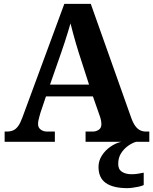

<svg xmlns="http://www.w3.org/2000/svg" viewBox="-20 -734 793 994"><path d="M4 0V-53H16Q34 -53 48 -59Q62 -65 73.5 -80.5Q85 -96 96 -126L313 -714H450L659 -125Q669 -97 680.5 -81.5Q692 -66 705.5 -59.5Q719 -53 735 -53H753V0H423V-53H462Q477 -53 491 -62Q505 -71 505 -92Q505 -100 503.5 -108Q502 -116 500 -123Q498 -130 496 -135L461 -235H218L189 -149Q187 -141 184 -131Q181 -121 179 -110.5Q177 -100 177 -92Q177 -73 191 -63Q205 -53 222 -53H264V0ZM239 -296H441L388 -460Q381 -483 373 -509.5Q365 -536 358 -563Q351 -590 345 -613Q339 -592 331 -566Q323 -540 314.5 -514Q306 -488 298 -465ZM639 240Q566 240 528 213.5Q490 187 490 130Q490 99 507 72Q524 45 551 26Q578 7 608 0H685Q664 6 642.5 21.5Q621 37 606.5 60Q592 83 592 115Q592 143 611.5 155.5Q631 168 661 168Q675 168 690.5 166Q706 164 724 160V224Q714 229 698 232.5Q682 236 666 238Q650 240 639 240Z"/></svg>

Font: Noto Serif Tamil
Style: Regular
Weight: 400
Designer: Indian Type Foundry, Tom Grace, and the Monotype Design Team
Foundry: Monotype Imaging Inc.
Version: Version 2.003